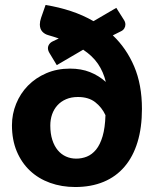

<svg xmlns="http://www.w3.org/2000/svg" viewBox="-20 -743 621 771"><path d="M179 -529.5Q172.5 -540 172.5 -549.5Q172.5 -558 177.8 -565.5Q183 -573 193 -577.5L216 -588.5Q206 -592 196 -595.2Q186 -598.5 175 -601.5Q159.5 -605.5 149.8 -616.2Q140 -627 140 -645Q140 -657 145 -671.5L163 -723Q216 -714.5 264.5 -698.5Q313 -682.5 355.5 -658L447 -711.5L478 -662.5Q483.5 -654 483.5 -644.5Q483.5 -636 479 -628.8Q474.5 -621.5 466 -617.5L433 -601Q487.5 -549.5 518.8 -476.2Q550 -403 550 -305.5Q550 -230.5 532.2 -172.2Q514.5 -114 480.2 -73.8Q446 -33.5 396 -12.8Q346 8 282 8Q227.5 8 181 -8.8Q134.5 -25.5 100.5 -57.5Q66.5 -89.5 47.2 -135.5Q28 -181.5 28 -240Q28 -285 44.8 -326.2Q61.5 -367.5 92.2 -399Q123 -430.5 166 -449Q209 -467.5 261 -467.5Q306 -467.5 341.2 -453.5Q376.5 -439.5 405 -414Q395 -455 373.5 -486.5Q352 -518 314 -543.5L208 -481.5ZM286 -106Q308.5 -106 329 -114.2Q349.5 -122.5 365.8 -142.2Q382 -162 392 -195.8Q402 -229.5 403.5 -280.5Q389 -312 362.2 -332.8Q335.5 -353.5 293 -353.5Q266 -353.5 245.2 -344.5Q224.5 -335.5 210.5 -320Q196.5 -304.5 189.2 -283.8Q182 -263 182 -239Q182 -206.5 190 -181.5Q198 -156.5 212 -139.8Q226 -123 245 -114.5Q264 -106 286 -106Z"/></svg>

Font: LatoHex
Style: Regular
Weight: 900
Designer: Lukasz Dziedzic
Foundry: tyPoland Lukasz Dziedzic
Version: Version 1.104; Western+Polish opensource